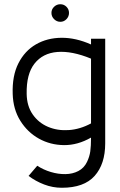

<svg xmlns="http://www.w3.org/2000/svg" viewBox="-20 -683 567 907"><path d="M272 204Q229 204 188.5 188.5Q148 173 115 148L156 100Q185 119 220 129.5Q255 140 289 139.5Q323 139 350 125Q377 111 391 82Q403 57 406.5 32Q410 7 410 -33Q347 3 282.5 2.5Q218 2 164 -28Q110 -58 76 -112.5Q42 -167 40 -239Q37 -325 67 -384Q97 -443 150 -473.5Q203 -504 270.5 -504.5Q338 -505 410 -473V-500H477V-6Q477 92 427 148Q377 204 272 204ZM106 -239Q107 -182 134.5 -142.5Q162 -103 206.5 -84Q251 -65 304.5 -68.5Q358 -72 410 -100V-406Q320 -443 251 -437.5Q182 -432 143 -382.5Q104 -333 106 -239ZM265 -580Q248 -580 235.5 -592.5Q223 -605 223 -622Q223 -639 235.5 -651Q248 -663 265 -663Q282 -663 294 -651Q306 -639 306 -622Q306 -605 294 -592.5Q282 -580 265 -580Z"/></svg>

Font: Kulim Park Light
Style: Regular
Weight: 300
Designer: Noponies / Dale Sattler
Foundry: Noponies
Version: Version 1.000; ttfautohint (v1.8.3)